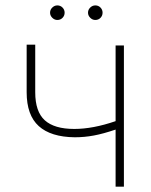

<svg xmlns="http://www.w3.org/2000/svg" viewBox="-20 -701 568 721"><path d="M445.3 0H414.1V-214.4Q367.7 -198.7 332.3 -192.1Q296.9 -185.5 260.7 -185.5Q170.9 -186.5 125.5 -227.5Q80.1 -268.6 80.1 -354.5V-533.2H112.3V-354.5Q112.3 -281.7 148.2 -249.3Q184.1 -216.8 258.8 -216.8Q329.1 -216.8 414.1 -246.1V-530.3H445.3ZM168 -653.3Q168 -664.6 176.3 -672.6Q184.6 -680.7 195.3 -680.7Q207 -680.7 214.8 -672.6Q222.7 -664.6 222.7 -653.3Q222.7 -642.1 214.8 -634Q207 -626 195.3 -626Q184.6 -626 176.3 -634.3Q168 -642.6 168 -653.3ZM310.5 -653.3Q310.5 -664.6 318.8 -672.6Q327.1 -680.7 337.9 -680.7Q349.6 -680.7 357.4 -672.6Q365.2 -664.6 365.2 -653.3Q365.2 -642.1 357.4 -634Q349.6 -626 337.9 -626Q327.1 -626 318.8 -634.3Q310.5 -642.6 310.5 -653.3Z"/></svg>

Font: Pretendard Std Thin
Style: Regular
Weight: 100
Designer: Base glyphs from Inter by Rasmus Andersson; Hangeul glyphs from Noto Sans CJK(Source Han Sans) by Jang Soo-young and Kan
Foundry: Kil Hyung-jin
Version: Version 1.309